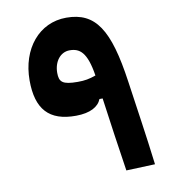

<svg xmlns="http://www.w3.org/2000/svg" viewBox="-80 -772 746 845"><g transform="rotate(-10 293.0 -349.0)"><path d="M416.5 4.9 545.4 0C527.8 -143.1 512.7 -237.3 492.7 -378.4C459 -616.7 402.8 -703.1 272.5 -703.1C150.9 -703.1 65.9 -600.6 65.9 -459C65.9 -330.6 120.1 -269.5 241.2 -270.5C304.7 -271 341.8 -292.5 354.5 -325.2H368.7C383.8 -212.9 400.4 -102.1 416.5 4.9ZM355 -430.2C325.7 -419.9 305.7 -416 273.9 -416C205.6 -416 191.4 -429.7 191.4 -470.7C191.4 -521 220.7 -559.1 262.2 -559.1C307.1 -559.1 338.4 -536.6 355 -430.2Z"/></g></svg>

Font: Cascadia Code
Style: Bold
Weight: 700
Monospace: yes
Designer: Aaron Bell
Foundry: Saja Typeworks
Version: Version 2404.023